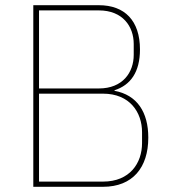

<svg xmlns="http://www.w3.org/2000/svg" viewBox="-20 -718 655 738"><path d="M108 0H376C490 0 550 -74 550 -189C550 -287 507 -353 420 -369V-371C482 -391 518 -441 518 -528C518 -639 459 -698 360 -698H108ZM130 -358H376C479 -358 526 -286 526 -210V-168C526 -91 479 -20 376 -20H130ZM130 -678H360C452 -678 494 -616 494 -549V-507C494 -440 452 -378 360 -378H130Z"/></svg>

Font: IBM Plex Sans Thai Looped Thin
Style: Regular
Weight: 100
Designer: Mike Abbink, Paul van der Laan, Pieter van Rosmalen, Ben Mitchell, Mark Frömberg
Foundry: Bold Monday
Version: Version 1.1